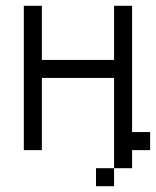

<svg xmlns="http://www.w3.org/2000/svg" viewBox="-20 -520 540 665"><path d="M500 0V-62.5H437.5V-500H375V-312.5H125V-500H62.5Q62.5 -500 62.5 0H125Q125 0 125 -250H375V62.5H312.5V125H375V62.5H437.5V0Z"/></svg>

Font: Unifont
Style: Regular
Weight: 500
Version: Version 15.1.04